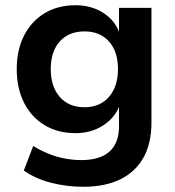

<svg xmlns="http://www.w3.org/2000/svg" viewBox="-20 -524 670 734"><path d="M298 190Q234 190 174.5 174.5Q115 159 71 128L107 34Q134 51 165 63.5Q196 76 228 82Q260 88 291 88Q362 88 398.5 55.5Q435 23 435 -42V-123H438Q421 -75 375 -45Q329 -15 269 -15Q201 -15 150.5 -45.5Q100 -76 72 -131Q44 -186 44 -260Q44 -333 72 -388Q100 -443 150.5 -473.5Q201 -504 269 -504Q330 -504 376 -474Q422 -444 438 -394H435V-494H559V-55Q559 24 528.5 78.5Q498 133 440 161.5Q382 190 298 190ZM303 -114Q362 -114 396.5 -153.5Q431 -193 431 -260Q431 -327 396.5 -365.5Q362 -404 303 -404Q243 -404 208.5 -365.5Q174 -327 174 -260Q174 -193 208.5 -153.5Q243 -114 303 -114Z"/></svg>

Font: Nunito Sans 10pt
Style: Bold
Weight: 700
Designer: Vernon Adams
Foundry: Vernon Adams
Version: Version 3.101;gftools[0.9.27]